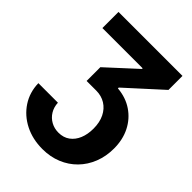

<svg xmlns="http://www.w3.org/2000/svg" viewBox="-263 -857 1201 1201"><g transform="rotate(45 338.0 -256.5)"><path d="M25.9 -58.1H198.7Q200.7 -19.5 218.8 9.8Q236.8 39.1 266.8 55.7Q296.9 72.3 333.5 72.3Q377.4 72.3 408.2 49.8Q439 27.3 455.1 -11.5Q471.2 -50.3 471.2 -100.6Q471.2 -156.7 451.2 -197Q431.2 -237.3 395.8 -259.3Q360.4 -281.2 314.9 -281.2H229.5V-402.8L421.4 -579.1V-585H65.4V-727.5H631.3V-603.5L400.9 -394V-386.7Q476.1 -380.4 532 -342.5Q587.9 -304.7 618.9 -243.4Q649.9 -182.1 649.9 -103.5Q649.9 -34.2 626.7 24.4Q603.5 83 561.5 125.7Q519.5 168.5 461.9 192.1Q404.3 215.8 335.4 215.8Q248 215.8 178.7 180.7Q109.4 145.5 68.6 83.5Q27.8 21.5 25.9 -58.1Z"/></g></svg>

Font: Inter 24pt ExtraBold
Style: Regular
Weight: 800
Designer: Rasmus Andersson
Foundry: rsms
Version: Version 4.001;git-66647c0bb